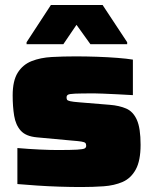

<svg xmlns="http://www.w3.org/2000/svg" viewBox="-20 -745 618 773"><path d="M307 8Q266 8 219.5 6.5Q173 5 129 2Q85 -1 50 -4V-149Q73 -147 95.5 -145.5Q118 -144 139.5 -143Q161 -142 179 -141.5Q197 -141 210 -141Q266 -141 290.5 -142.5Q315 -144 321 -147.5Q327 -151 327 -158Q327 -166 323.5 -169.5Q320 -173 308 -175Q296 -177 270 -179L129 -192Q84 -196 63.5 -219Q43 -242 37 -279Q31 -316 31 -361Q31 -420 51.5 -452.5Q72 -485 107.5 -499Q143 -513 188.5 -515.5Q234 -518 284 -518Q326 -518 370 -516.5Q414 -515 452.5 -512Q491 -509 515 -505V-362Q482 -364 450.5 -365.5Q419 -367 395 -368Q371 -369 360 -369Q306 -369 282.5 -368Q259 -367 253.5 -363.5Q248 -360 248 -353Q248 -347 250 -343.5Q252 -340 263 -337.5Q274 -335 300 -333L422 -323Q460 -320 488 -308Q516 -296 531 -262.5Q546 -229 546 -162Q546 -98 526.5 -62.5Q507 -27 473.5 -12.5Q440 2 397 5Q354 8 307 8ZM87 -567V-575L185 -725H393L492 -575V-567H344L288 -645L235 -567Z"/></svg>

Font: Saira Expanded Black
Style: Regular
Weight: 900
Width: 7
Designer: Hector Gatti with collaboration of the Omnibus-Type team
Foundry: Omnibus-Type
Version: Version 1.101